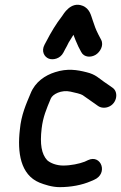

<svg xmlns="http://www.w3.org/2000/svg" viewBox="-20 -762 499 791"><path d="M241.3 -545.6 248.2 -558.9C253 -567.1 257.7 -575.9 262.7 -586.5C268.7 -596.8 275.2 -607.3 282.6 -618.7C287.6 -605.3 293.1 -590.9 302.7 -570.3L314.4 -548C326.4 -524.5 355.4 -524.7 374.3 -536.4C392.6 -547.7 408.7 -575.3 396.7 -598.1L385.2 -620C373.1 -643.8 370 -654.8 361.2 -680.5C355.3 -695.9 350.8 -726.8 319.5 -738.5C270.9 -757.3 240.9 -702.7 235.9 -695.8C211.2 -664.1 190.2 -629.1 170.4 -590.7L163.5 -577.9C149 -550.7 162.7 -527.4 181 -520.4C198.2 -513.9 227.9 -519.5 241.3 -545.6ZM444.3 -400.1C440.9 -402.5 438.2 -404.4 434.1 -407.4C426.2 -412.4 418.9 -417.4 408.2 -425.2C388.2 -438.7 374.2 -455.5 336.6 -464.4C298.1 -474.3 257.2 -480.9 207.1 -464.7C165.7 -451.8 124.9 -424.5 106 -377.1C87.5 -332.8 67.3 -288.8 61.8 -227.6C51 -134.6 63.9 -42.3 142.6 -9.6C162.5 -1.7 194.4 9 225.6 9C271.7 9 317.6 0.5 353.9 -15.3L367.8 -21.3C426.8 -46.7 396.9 -127.4 342.9 -102.4L328.7 -95.8C306.5 -87.3 271.8 -80 240.6 -80C212.3 -80 187.6 -90.1 174.4 -101.9C151 -127.1 143.9 -168.2 151.6 -233C157.2 -280 170.9 -312 189.2 -355.8C196.5 -373.9 232.7 -392.9 270.4 -384.5C289.7 -380.5 314.2 -374.6 320.7 -369.9C334.4 -360.2 363.3 -340.4 374.6 -332.1L384.7 -324.9C393.1 -319 405.4 -316.9 416.8 -318.9C461 -327 471.2 -381.1 444.3 -400.1Z"/></svg>

Font: Just Breathe
Style: BdObl3
Weight: 400
Foundry: Cannot Into Space Fonts
Version: Version 0.72